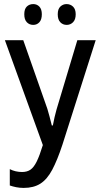

<svg xmlns="http://www.w3.org/2000/svg" viewBox="-20 -911 493 941"><path d="M286 -202Q261 -126 236 -79Q211 -32 178 -11Q145 10 96 10Q77 10 59.5 6.5Q42 3 28 -2V-82Q42 -75 57 -71.5Q72 -68 88 -68Q113 -68 129.5 -79.5Q146 -91 160 -119.5Q174 -148 190 -200L4 -714H94L212 -378Q217 -361 222.5 -341Q228 -321 234 -296H239Q243 -318 247.5 -337Q252 -356 257 -374L359 -714H449ZM99 -841Q99 -867 111.5 -879Q124 -891 143 -891Q161 -891 173 -878.5Q185 -866 185 -841Q185 -815 173 -802Q161 -789 143 -789Q124 -789 111.5 -802Q99 -815 99 -841ZM263 -841Q263 -867 276 -879Q289 -891 306 -891Q325 -891 338 -878.5Q351 -866 351 -841Q351 -815 338 -802Q325 -789 307 -789Q288 -789 275.5 -802Q263 -815 263 -841Z"/></svg>

Font: Noto Sans Display Condensed
Style: Regular
Weight: 400
Width: 3
Designer: Monotype Design Team
Foundry: Monotype Imaging Inc.
Version: Version 2.003